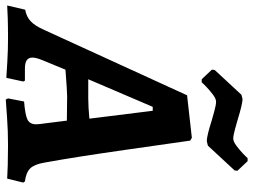

<svg xmlns="http://www.w3.org/2000/svg" viewBox="-168 -762 899 682"><g transform="rotate(90 282.0 -421.5)"><path d="M586 -60 590 -54 576 3Q563 2 528.5 1Q494 0 458 0Q407 0 358 3.5Q309 7 295 8L291 0L302 -57Q351 -61 367 -69.5Q383 -78 383 -100Q383 -107 382 -114.5Q381 -122 380 -129L370 -209L283 -210Q267 -210 189 -204L156 -124Q146 -100 146 -87Q146 -73 155.5 -66.5Q165 -60 185 -60H228L231 -54L218 6Q205 5 161 2.5Q117 0 78 0Q38 0 5 1Q-28 2 -39 3L-24 -61Q0 -65 16.5 -80Q33 -95 48 -129L280 -636L431 -653L441 -647Q449 -591 474 -415.5Q499 -240 519 -130Q525 -94 539.5 -79Q554 -64 586 -60ZM291 -285Q321 -285 363 -289L335 -514H321L223 -285ZM189 -724 190 -734 278 -829 293 -833Q311 -833 369 -815Q376 -813 399.5 -806.5Q423 -800 434 -800Q444 -800 459.5 -811.5Q475 -823 487.5 -835Q500 -847 503 -851H514L548 -815L547 -805L459 -710L443 -706Q424 -706 368 -724Q361 -726 337.5 -732.5Q314 -739 303 -739Q292 -739 277 -727.5Q262 -716 249.5 -704Q237 -692 234 -688H223Z"/></g></svg>

Font: Alegreya SC
Style: Bold Italic
Weight: 700
Italic angle: -7°
Designer: Juan Pablo del Peral
Foundry: Huerta Tipografica
Version: Version 2.007; ttfautohint (v1.6)